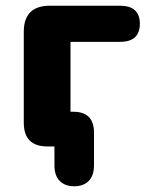

<svg xmlns="http://www.w3.org/2000/svg" viewBox="-20 -511 516 670"><path d="M239 139Q207 139 188.5 120.5Q170 102 170 66V0H145Q63 0 63 -83V-400Q63 -491 154 -491H399Q468 -491 468 -428Q468 -365 399 -365H226V-121H236Q308 -121 308 -48V66Q308 102 289.5 120.5Q271 139 239 139Z"/></svg>

Font: Chiron GoRound TC EB
Style: Regular
Weight: 700
Designer: Ryoko NISHIZUKA 西塚涼子 (kana, bopomofo & ideographs); Paul D. Hunt (Latin, Greek & Cyrillic); Sandoll Communications 산돌커뮤니
Foundry: Adobe
Version: Version 1.000;hotconv 1.1.1;makeotfexe 2.6.0